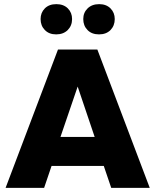

<svg xmlns="http://www.w3.org/2000/svg" viewBox="-20 -907 750 927"><path d="M7 0 260 -668H450L703 0H517L481 -106H229L193 0ZM272 -246H437L355 -489ZM458 -741Q423 -741 402.5 -762Q382 -783 382 -815Q382 -846 403 -866.5Q424 -887 459 -887Q493 -887 513.5 -866.5Q534 -846 534 -815Q534 -783 513.5 -762Q493 -741 458 -741ZM251 -741Q217 -741 196.5 -762Q176 -783 176 -815Q176 -846 196.5 -866.5Q217 -887 252 -887Q287 -887 307.5 -866.5Q328 -846 328 -815Q328 -783 307 -762Q286 -741 251 -741Z"/></svg>

Font: Gantari ExtraBold
Style: Regular
Weight: 800
Version: Version 1.000